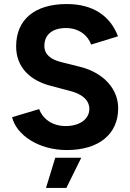

<svg xmlns="http://www.w3.org/2000/svg" viewBox="-20 -732 647 952"><path d="M311 12C474 12 566 -70 566 -195C566 -288 497 -371 376 -401L284 -424C232 -437 200 -461 200 -505C200 -560 240 -593 307 -593C372 -593 416 -556 432 -511L565 -552C528 -650 445 -712 311 -712C151 -712 60 -634 60 -502C60 -398 130 -332 233 -306L324 -282C386 -267 423 -236 423 -192C423 -141 374 -106 303 -107C236 -108 191 -145 174 -191L40 -151C60 -65 169 12 311 12ZM208 200H309L383 50H254Z"/></svg>

Font: HB Figtree Prototype
Style: Bold
Weight: 700
Designer: Alfredo Marco Pradil
Foundry: Hanken Design Co.®
Version: Version 1.002;Glyphs 3.2 (3228)